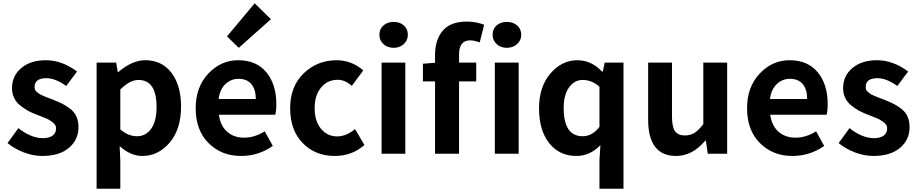

<svg xmlns="http://www.w3.org/2000/svg" viewBox="-20 -944 5638 1179"><path d="M239.3 13.7Q183.6 13.7 126 -8.3Q68.4 -30.3 26.4 -65.4L92.8 -157.2Q170.9 -95.7 243.2 -95.7Q283.2 -95.7 303.7 -111.8Q324.2 -127.9 324.2 -155.3Q324.2 -162.1 322.3 -168.5Q320.3 -174.8 315.9 -180.2Q311.5 -185.5 307.1 -189.9Q302.7 -194.3 293.9 -199.7Q285.2 -205.1 280.3 -208.5Q275.4 -211.9 263.2 -216.8Q251 -221.7 245.6 -224.1Q240.2 -226.6 226.1 -231.9Q211.9 -237.3 207 -239.3Q175.8 -251 152.3 -263.7Q128.9 -276.4 104.5 -295.9Q80.1 -315.4 66.9 -342.3Q53.7 -369.1 53.7 -402.3Q53.7 -478.5 110.8 -526.4Q168 -574.2 261.7 -574.2Q360.4 -574.2 453.1 -504.9L386.7 -416Q319.3 -463.9 265.6 -463.9Q192.4 -463.9 192.4 -410.2Q192.4 -401.4 194.8 -394Q197.3 -386.7 205.1 -380.4Q212.9 -374 218.3 -369.6Q223.6 -365.2 236.8 -359.4Q250 -353.5 256.8 -350.6Q263.7 -347.7 281.2 -341.3Q298.8 -335 305.7 -332Q339.8 -318.4 362.3 -307.1Q384.8 -295.9 410.6 -276.4Q436.5 -256.8 449.2 -228.5Q461.9 -200.2 461.9 -163.1Q461.9 -85.9 403.3 -36.1Q344.7 13.7 239.3 13.7Z M573.2 214.8V-559.6H693.4L703.1 -502H707Q792 -574.2 872.1 -574.2Q974.6 -574.2 1033.2 -496.6Q1091.8 -418.9 1091.8 -289.1Q1091.8 -150.4 1022 -68.4Q952.1 13.7 854.5 13.7Q781.2 13.7 714.8 -46.9L718.8 44.9V214.8ZM941.4 -287.1Q941.4 -453.1 830.1 -453.1Q777.3 -453.1 718.8 -394.5V-149.4Q767.6 -107.4 821.3 -107.4Q875 -107.4 908.2 -153.3Q941.4 -199.2 941.4 -287.1Z M1460 13.7Q1339.8 13.7 1260.7 -65.4Q1181.6 -144.5 1181.6 -279.3Q1181.6 -410.2 1259.3 -492.2Q1336.9 -574.2 1442.4 -574.2Q1554.7 -574.2 1615.7 -500Q1676.8 -425.8 1676.8 -305.7Q1676.8 -261.7 1669.9 -239.3H1324.2Q1333 -171.9 1374.5 -135.3Q1416 -98.6 1479.5 -98.6Q1543.9 -98.6 1605.5 -137.7L1655.3 -47.9Q1567.4 13.7 1460 13.7ZM1322.3 -335.9H1550.8Q1550.8 -394.5 1523.9 -427.2Q1497.1 -460 1444.3 -460Q1398.4 -460 1364.3 -427.7Q1330.1 -395.5 1322.3 -335.9ZM1446.3 -650.4 1374 -720.7 1543.9 -923.8 1643.6 -826.2Z M2035.2 13.7Q1916 13.7 1838.9 -65.4Q1761.7 -144.5 1761.7 -279.3Q1761.7 -414.1 1845.2 -494.1Q1928.7 -574.2 2047.9 -574.2Q2137.7 -574.2 2210.9 -511.7L2140.6 -417Q2097.7 -454.1 2054.7 -454.1Q1990.2 -454.1 1951.2 -406.2Q1912.1 -358.4 1912.1 -279.3Q1912.1 -201.2 1950.7 -153.8Q1989.3 -106.4 2050.8 -106.4Q2106.4 -106.4 2160.2 -151.4L2217.8 -53.7Q2141.6 13.7 2035.2 13.7Z M2323.2 0V-559.6H2468.8V0ZM2397.5 -650.4Q2359.4 -650.4 2334.5 -673.3Q2309.6 -696.3 2309.6 -730.5Q2309.6 -765.6 2334.5 -787.6Q2359.4 -809.6 2397.5 -809.6Q2435.5 -809.6 2460 -787.6Q2484.4 -765.6 2484.4 -730.5Q2484.4 -696.3 2459.5 -673.3Q2434.6 -650.4 2397.5 -650.4Z M2651.4 -558.6V-605.5Q2651.4 -699.2 2698.7 -755.4Q2746.1 -811.5 2846.7 -811.5Q2902.3 -811.5 2953.1 -792L2925.8 -683.6Q2891.6 -696.3 2867.2 -696.3Q2798.8 -696.3 2798.8 -608.4V-559.6H2904.3V-444.3H2798.8V0H2651.4V-444.3H2577.1V-552.7ZM3091.8 -650.4Q3054.7 -650.4 3029.8 -673.3Q3004.9 -696.3 3004.9 -730.5Q3004.9 -765.6 3029.3 -787.6Q3053.7 -809.6 3091.8 -809.6Q3130.9 -809.6 3155.8 -787.6Q3180.7 -765.6 3180.7 -730.5Q3180.7 -696.3 3155.3 -673.3Q3129.9 -650.4 3091.8 -650.4ZM3018.6 0V-559.6H3165V0Z M3661.1 214.8V37.1L3667 -52.7Q3602.5 13.7 3519.5 13.7Q3415 13.7 3352.5 -64.9Q3290 -143.6 3290 -279.3Q3290 -411.1 3359.9 -492.7Q3429.7 -574.2 3525.4 -574.2Q3610.4 -574.2 3676.8 -504.9H3681.6L3693.4 -559.6H3808.6V214.8ZM3557.6 -107.4Q3617.2 -107.4 3661.1 -165V-411.1Q3615.2 -453.1 3557.6 -453.1Q3507.8 -453.1 3474.6 -407.7Q3441.4 -362.3 3441.4 -281.2Q3441.4 -107.4 3557.6 -107.4Z M4131.8 13.7Q3960 13.7 3960 -210V-559.6H4106.4V-228.5Q4106.4 -165 4125 -138.7Q4143.6 -112.3 4184.6 -112.3Q4218.8 -112.3 4244.1 -127.9Q4269.5 -143.6 4298.8 -181.6V-559.6H4445.3V0H4326.2L4314.5 -80.1H4310.5Q4231.4 13.7 4131.8 13.7Z M4845.7 13.7Q4725.6 13.7 4646.5 -65.4Q4567.4 -144.5 4567.4 -279.3Q4567.4 -410.2 4645 -492.2Q4722.7 -574.2 4828.1 -574.2Q4940.4 -574.2 5001.5 -500Q5062.5 -425.8 5062.5 -305.7Q5062.5 -261.7 5055.7 -239.3H4710Q4718.8 -171.9 4760.3 -135.3Q4801.8 -98.6 4865.2 -98.6Q4929.7 -98.6 4991.2 -137.7L5041 -47.9Q4953.1 13.7 4845.7 13.7ZM4708 -335.9H4936.5Q4936.5 -394.5 4909.7 -427.2Q4882.8 -460 4830.1 -460Q4784.2 -460 4750 -427.7Q4715.8 -395.5 4708 -335.9Z M5342.8 13.7Q5287.1 13.7 5229.5 -8.3Q5171.9 -30.3 5129.9 -65.4L5196.3 -157.2Q5274.4 -95.7 5346.7 -95.7Q5386.7 -95.7 5407.2 -111.8Q5427.7 -127.9 5427.7 -155.3Q5427.7 -162.1 5425.8 -168.5Q5423.8 -174.8 5419.4 -180.2Q5415 -185.5 5410.6 -189.9Q5406.2 -194.3 5397.5 -199.7Q5388.7 -205.1 5383.8 -208.5Q5378.9 -211.9 5366.7 -216.8Q5354.5 -221.7 5349.1 -224.1Q5343.8 -226.6 5329.6 -231.9Q5315.4 -237.3 5310.5 -239.3Q5279.3 -251 5255.9 -263.7Q5232.4 -276.4 5208 -295.9Q5183.6 -315.4 5170.4 -342.3Q5157.2 -369.1 5157.2 -402.3Q5157.2 -478.5 5214.4 -526.4Q5271.5 -574.2 5365.2 -574.2Q5463.9 -574.2 5556.6 -504.9L5490.2 -416Q5422.9 -463.9 5369.1 -463.9Q5295.9 -463.9 5295.9 -410.2Q5295.9 -401.4 5298.3 -394Q5300.8 -386.7 5308.6 -380.4Q5316.4 -374 5321.8 -369.6Q5327.1 -365.2 5340.3 -359.4Q5353.5 -353.5 5360.4 -350.6Q5367.2 -347.7 5384.8 -341.3Q5402.3 -335 5409.2 -332Q5443.4 -318.4 5465.8 -307.1Q5488.3 -295.9 5514.2 -276.4Q5540 -256.8 5552.7 -228.5Q5565.4 -200.2 5565.4 -163.1Q5565.4 -85.9 5506.8 -36.1Q5448.2 13.7 5342.8 13.7Z"/></svg>

Font: Gen Shin Gothic Bold
Style: Bold
Weight: 700
Designer: [Source Han Sans]
Ryoko NISHIZUKA  (kana & ideographs); Paul D. Hunt (Latin, Greek & Cyrillic); Wenlong ZHANG  (bopomofo
Version: Version 1.002.20150607